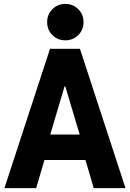

<svg xmlns="http://www.w3.org/2000/svg" viewBox="-20 -972 671 992"><path d="M2.9 0 238.3 -719.7H393.1L628.4 0H464.4L409.7 -185.1L400.9 -246.1L317.4 -525.4H313.5L230.5 -246.1L221.2 -185.1L167 0ZM149.4 -145.5V-276.9H481.4V-145.5ZM317.9 -763.7Q277.8 -763.7 250.7 -790.8Q223.6 -817.9 223.6 -857.9Q223.6 -897.5 250.7 -924.6Q277.8 -951.7 317.9 -951.7Q357.4 -951.7 384.5 -924.6Q411.6 -897.5 411.6 -857.9Q411.6 -817.9 384.5 -790.8Q357.4 -763.7 317.9 -763.7Z"/></svg>

Font: Reddit Sans Condensed ExtraBold
Style: Regular
Weight: 800
Designer: Stephen Hutchings
Foundry: Reddit
Version: Version 1.014